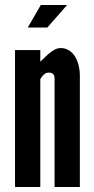

<svg xmlns="http://www.w3.org/2000/svg" viewBox="-20 -747 377 767"><path d="M248 -727 169 -637H91L143 -727ZM141 0H40V-547H141V-501C143 -502 147 -506 153 -512C164 -523 179 -538 197 -548C206 -553 214 -555 223 -555C250 -555 269 -539 281 -519C293 -498 299 -471 299 -448V0H198V-433C198 -454 186 -457 174 -457C163 -457 157 -451 150 -444C147 -440 144 -436 141 -431Z"/></svg>

Font: League Gothic
Style: Regular
Weight: 400
Designer: The League of Moveable Type
Version: Version 1.560;PS 001.560;hotconv 1.0.56;makeotf.lib2.0.21325